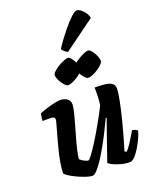

<svg xmlns="http://www.w3.org/2000/svg" viewBox="-176 -1073 927 1167"><g transform="rotate(-20 288.0 -489.0)"><path d="M216 0Q199 0 172.5 -9Q146 -18 118.5 -31Q91 -44 72.5 -56.5Q54 -69 52 -75Q52 -106 59 -145.5Q66 -185 76.5 -226.5Q87 -268 97.5 -304.5Q108 -341 115 -366.5Q122 -392 122 -398Q122 -410 114 -413.5Q106 -417 92 -417H43Q43 -430 46 -443.5Q49 -457 50 -464Q65 -471 91.5 -479.5Q118 -488 145 -494Q172 -500 186 -500Q212 -500 230.5 -487.5Q249 -475 249 -450Q249 -433 241 -400.5Q233 -368 221.5 -328Q210 -288 198.5 -247.5Q187 -207 179.5 -174Q172 -141 172 -123Q181 -113 198 -104.5Q215 -96 223 -96Q229 -96 246 -118.5Q263 -141 286 -177Q309 -213 332.5 -253.5Q356 -294 375.5 -330Q395 -366 405 -388Q409 -413 410 -444.5Q411 -476 410 -500Q461 -500 488 -494.5Q515 -489 525.5 -477.5Q536 -466 536 -448Q536 -427 526.5 -376Q517 -325 497.5 -248.5Q478 -172 448 -73L459 -66Q470 -76 484 -96Q498 -116 511.5 -139Q525 -162 535 -178Q544 -178 555.5 -173Q567 -168 569 -163Q564 -142 551 -114.5Q538 -87 522 -60.5Q506 -34 489 -17Q472 0 457 0Q429 0 400 -8Q371 -16 350 -26.5Q329 -37 326 -44L376 -188Q388 -223 399 -254Q410 -285 416 -301L411 -304Q395 -270 374.5 -229Q354 -188 331.5 -147.5Q309 -107 287 -73.5Q265 -40 246.5 -20Q228 0 216 0ZM395 -568Q386 -568 372 -583Q358 -598 348.5 -618Q339 -638 339 -652Q339 -662 352 -674.5Q365 -687 384 -698.5Q403 -710 421 -717.5Q439 -725 448 -725Q459 -725 471.5 -709.5Q484 -694 492.5 -674.5Q501 -655 501 -640Q501 -630 488.5 -617.5Q476 -605 458.5 -593.5Q441 -582 423.5 -575Q406 -568 395 -568ZM265 -568Q255 -568 241.5 -583Q228 -598 218 -618Q208 -638 208 -652Q208 -662 221 -674.5Q234 -687 252.5 -698.5Q271 -710 290 -717.5Q309 -725 317 -725Q328 -725 340 -709.5Q352 -694 360.5 -674Q369 -654 369 -640Q369 -630 357 -617.5Q345 -605 327.5 -593.5Q310 -582 293 -575Q276 -568 265 -568ZM333 -759Q321 -763 310.5 -773Q300 -783 297 -790Q334 -845 368.5 -887.5Q403 -930 429 -954Q455 -978 467 -978Q479 -978 493.5 -967Q508 -956 519.5 -939Q531 -922 533 -905Z"/></g></svg>

Font: Texturina Medium 12pt ExtraBold
Style: Italic
Weight: 800
Italic angle: -11°
Version: Version 1.002